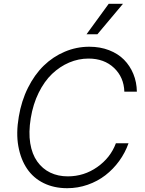

<svg xmlns="http://www.w3.org/2000/svg" viewBox="-20 -984 766 1014"><path d="M702.8 -500H636.7Q634.2 -576 582.2 -625.4Q530.2 -674.7 447.4 -674.7Q394.9 -674.7 345.5 -653.8Q296.2 -632.8 255.1 -593.8Q214.1 -554.7 184.3 -494.3Q154.5 -433.9 142.4 -359.7Q130.3 -284.8 139.7 -227.3Q149.1 -169.7 176.7 -131Q204.2 -92.3 245.4 -72.4Q286.6 -52.6 338.1 -52.6Q423.7 -52.6 493.6 -101.7Q563.6 -150.9 592 -227.3H658.7Q641 -177.2 609.6 -133.9Q578.1 -90.6 536.8 -58.6Q495.4 -26.6 443.2 -8.3Q391 9.9 334.9 9.9Q265.6 9.9 211.1 -16.7Q156.6 -43.3 123 -92.7Q89.5 -142 76.9 -211.6Q64.3 -281.2 79.2 -367.5Q93 -451 127.7 -520.4Q162.3 -589.8 211.1 -637.3Q259.9 -684.7 321.9 -710.9Q383.9 -737.2 451.7 -737.2Q508.9 -737.2 556.1 -718.9Q603.3 -700.6 634.9 -668.7Q666.5 -636.7 684.3 -593.4Q702.1 -550.1 702.8 -500ZM436.8 -802.9 554.3 -964.1H629.6L494.3 -802.9Z"/></svg>

Font: Karasuma Gothic
Style: Light Italic
Weight: 300
Italic angle: 9.39998°
Designer: Rasmus Andersson / Ryoko Nishizuka
Foundry: rsms
Version: Version 1.00